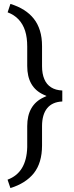

<svg xmlns="http://www.w3.org/2000/svg" viewBox="-20 -791 378 981"><path d="M18.6 127 33.2 169.9C85.4 153.8 125 128.4 152.3 94.7C180.7 59.1 194.8 11.7 194.8 -47.9V-146.5C194.8 -186 203.6 -216.8 221.2 -238.3C238.3 -259.3 264.2 -271 298.3 -272.5V-328.6C275.4 -329.6 256.3 -335 241.2 -344.7C225.6 -354.5 213.9 -368.7 206.5 -386.7C198.7 -404.8 194.8 -426.8 194.8 -452.6V-555.2C194.8 -584.5 191.4 -610.8 184.1 -634.3C176.8 -657.7 166.5 -678.2 152.3 -695.8C125.5 -729.5 85.9 -754.9 33.2 -771L19 -728C41 -719.7 59.6 -708 74.7 -691.9C89.8 -675.8 101.1 -656.2 108.4 -633.3C115.7 -610.4 119.1 -583.5 119.1 -553.2V-454.1C119.1 -381.3 147 -332.5 203.1 -307.1L217.8 -300.3L203.1 -293.5C147 -267.6 119.1 -218.3 119.1 -146.5V-39.1C116.7 47.9 83.5 103 18.6 127Z"/></svg>

Font: Shabnam FD Light
Style: Regular
Weight: 300
Foundry: DejaVu fonts team - Redesigned by Saber Rastikerdar - Based on Vazir font
Version: Version 5.00;October 20, 2019;FontCreator 12.0.0.2547 64-bit